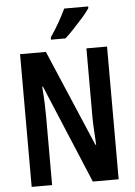

<svg xmlns="http://www.w3.org/2000/svg" viewBox="-61 -983 725 1029"><g transform="rotate(-5 301.0 -468.5)"><path d="M535 0H396L174 -530H170Q174 -481 175.5 -441.5Q177 -402 177 -371V0H67V-714H206L427 -195H431Q428 -243 426 -281.5Q424 -320 424 -350V-714H535ZM453 -928Q440 -908 416 -880.5Q392 -853 365.5 -825Q339 -797 317 -777H239V-789Q266 -829 287 -866Q308 -903 324 -937H453Z"/></g></svg>

Font: Noto Sans Ethiopic ExtraCondensed SemiBold
Style: Regular
Weight: 600
Width: 2
Designer: Monotype Design Team
Foundry: Monotype Imaging Inc.
Version: Version 2.102; ttfautohint (v1.8.4.7-5d5b)